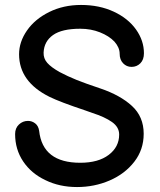

<svg xmlns="http://www.w3.org/2000/svg" viewBox="-20 -745 645 775"><path d="M291 10Q361 10 422.5 -16.5Q484 -43 522 -92Q560 -141 560 -205Q560 -274 512.5 -317.5Q465 -361 385 -388Q325 -408 289 -422.5Q253 -437 221 -454Q187 -473 171 -491Q155 -509 156 -533Q158 -578 194 -603.5Q230 -629 304 -629Q347 -629 383.5 -614.5Q420 -600 442 -577Q463 -553 463 -528Q463 -504 477 -489.5Q491 -475 511 -475Q532 -475 546.5 -489.5Q561 -504 561 -530Q561 -581 529 -626Q497 -671 439 -698Q381 -725 307 -725Q236 -725 178.5 -696.5Q121 -668 89 -622Q57 -576 57 -526Q57 -415 180 -354Q223 -333 322 -300L353 -289Q403 -273 432 -252.5Q461 -232 461 -202Q461 -152 419 -120Q377 -88 304 -88Q152 -88 138 -217Q135 -237 122 -247Q109 -257 93 -257Q72 -257 56.5 -242.5Q41 -228 41 -204Q41 -142 73.5 -93.5Q106 -45 163 -18Q220 10 291 10Z"/></svg>

Font: Balsamiq Sans
Style: Regular
Weight: 400
Designer: Michael Angeles
Foundry: Balsamiq SRL
Version: Version 1.020; ttfautohint (v1.8.4.7-5d5b);gftools[0.9.26]